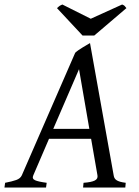

<svg xmlns="http://www.w3.org/2000/svg" viewBox="-37 -835 617 855"><path d="M200.2 -261.2H360.8L314.9 -526.9ZM521 0H333L335 -21Q369.6 -23.4 384.8 -31Q399.9 -38.6 397 -54.2L368.7 -216.8H181.2L111.3 -54.2Q104.5 -39.1 118.9 -32.5Q133.3 -25.9 170.9 -21L168 0H-17.1L-14.2 -21Q16.6 -26.9 35.2 -33.4Q53.7 -40 60.1 -54.2L297.9 -600.1Q304.2 -606 313 -612.1Q321.8 -618.2 331.1 -623.8Q340.3 -629.4 348.9 -634.5Q357.4 -639.6 363.8 -643.1L469.2 -54.2Q470.2 -47.4 472.9 -42.2Q475.6 -37.1 481.4 -33Q487.3 -28.8 497.3 -25.9Q507.3 -22.9 522.9 -21ZM382.8 -676.8H330.6L216.8 -798.8Q220.7 -802.2 223.4 -804.7Q226.1 -807.1 228.5 -808.8Q231 -810.5 233.9 -811.8Q236.8 -813 240.7 -814.9L367.2 -751.5L506.8 -814.9Q514.6 -812 517.8 -808.8Q521 -805.7 525.9 -798.8Z"/></svg>

Font: Akkhara
Style: Italic
Weight: 400
Italic angle: -7°
Designer: J. Victor Gaultney
Version: Version 1.00 June 13, 2006, initial release